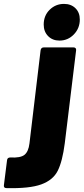

<svg xmlns="http://www.w3.org/2000/svg" viewBox="-135 -763 429 984"><path d="M89 -637Q89 -683 119.5 -713Q150 -743 193 -743Q229 -743 251.5 -721Q274 -699 274 -663Q274 -618 243.5 -586.5Q213 -555 170 -555Q134 -555 111.5 -578Q89 -601 89 -637ZM-115 186 -99 59Q-98 44 -82 44Q-30 47 -9.5 30.5Q11 14 16 -28L73 -505Q74 -512 78 -516Q82 -520 89 -520H242Q249 -520 252.5 -516Q256 -512 255 -505L197 -29Q185 64 161 112Q137 160 76.5 182Q16 204 -102 201Q-117 201 -115 186Z"/></svg>

Font: Barlow Semi Condensed Black
Style: Italic
Weight: 900
Width: 4
Italic angle: -7°
Designer: Jeremy Tribby
Foundry: Tribby Type
Version: Version 1.408